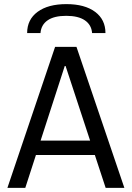

<svg xmlns="http://www.w3.org/2000/svg" viewBox="-20 -914 640 934"><path d="M16 0 248 -686H352L585 0H494L299 -593H295L103 0ZM122 -160V-230H475V-160ZM112 -753Q112 -819 163 -856.5Q214 -894 303 -894Q392 -894 442.5 -856.5Q493 -819 493 -753H428Q425 -793 393 -815Q361 -837 302 -837Q243 -837 211.5 -815Q180 -793 177 -753Z"/></svg>

Font: Chivo Mono Medium Light
Style: Regular
Weight: 300
Monospace: yes
Version: Version 1.008